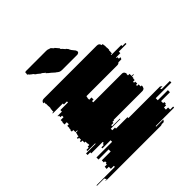

<svg xmlns="http://www.w3.org/2000/svg" viewBox="-323 -1118 1317 1317"><g transform="rotate(-45 335.0 -460.0)"><path d="M687 -174H766V-159H614V-139H712V-119H626V-99H637V-84H630V-74H609V-64H608V-54H629V-34H658V-27Q658 -25 657 -24H479Q478 -22 478 -19H547Q544 -9 536 -4H517Q512 0 503 0H-18Q-26 0 -33 -4H-14Q-21 -9 -25 -19H-95Q-96 -21 -96 -24H83V-34H54V-54H33V-64H34V-74H55V-84H62V-99H51V-119H137V-139H39V-159H191V-174H112V-184H135V-194H145V-204H34V-214H8V-229H101V-234H27V-244H49V-254H65V-269H63V-289H53V-309H38V-319H50V-339H39V-349H55V-364H59V-379H77V-384H60V-404H45V-419H49V-434H51V-454H66V-474H44V-494H47V-514H75V-529H60V-544H52V-549H94V-564H168V-574H138V-584H41V-589H52V-604H53V-619H56V-639H55V-664H53V-673Q53 -677 54 -679H44Q48 -700 70 -700H583Q606 -700 609 -679H619Q620 -677 620 -673V-664H622V-639H623V-619H620V-604H619V-589H608V-584H705V-574H735V-564H661V-549H619V-544H627V-529H642Q640 -519 635 -514H607Q600 -505 587 -505H287V-494H284V-474H306V-454H291V-442H569Q580 -442 588 -434H586Q591 -429 593 -419H590V-404H605V-384H622V-379H604V-364H600V-349H584V-339H595V-319H583V-309H598V-289H608V-285Q608 -274 603 -269H605Q597 -258 583 -258H305V-254H289V-244H267V-234H341V-229H248V-214H274V-204H385V-195H693Q698 -195 701 -194H690Q700 -191 705 -184H682Q686 -178 687 -174ZM461 -769H462V-766Q462 -759 457 -754H455Q451 -750 443 -750H296Q289 -750 284 -751.5Q279 -753 274 -754H277Q271 -756 266.5 -759.5Q262 -763 257 -767L255 -769H253L247 -774H248L236 -784H237L212 -804H213L201 -814H206L182 -834H178L154 -854H152L140 -864H144L132 -874H131L114 -888Q113 -890 112 -891.5Q111 -893 111 -894H106Q105 -896 105 -900Q105 -909 110 -914H102Q107 -920 117 -920H313Q328 -920 336 -914H343Q346 -912 349.5 -909Q353 -906 357 -901L363 -894H367L384 -874L393 -864H388L396 -854H398L415 -834H418L434 -814H430L438 -804H437L457 -779Q458 -778 460 -774H459Z"/></g></svg>

Font: Rubik Glitch
Style: Regular
Weight: 400
Designer: Hubert and Fischer, NaN
Foundry: Hubert and Fischer, NaN
Version: Version 2.200